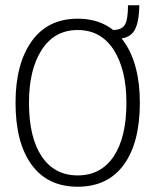

<svg xmlns="http://www.w3.org/2000/svg" viewBox="-20 -698 590 729"><path d="M275 11Q161 11 100 -72.5Q39 -156 39 -308Q39 -455 100 -541Q161 -627 275 -627Q389 -627 450 -541Q511 -455 511 -308Q511 -156 450 -72.5Q389 11 275 11ZM275 -32Q363 -32 411.5 -104Q460 -176 460 -308Q460 -434 411.5 -509Q363 -584 275 -584Q187 -584 138.5 -509Q90 -434 90 -308Q90 -176 138.5 -104Q187 -32 275 -32ZM414 -550 408 -584Q441 -584 453.5 -603Q466 -622 466 -678H509Q508 -607 487.5 -578Q467 -549 414 -550Z"/></svg>

Font: Inconsolata SemiExpanded Light
Style: Regular
Weight: 300
Width: 6
Monospace: yes
Designer: Raph Levien, Cyreal, Brenton Simpson
Foundry: Raph Levien, Cyreal, Google
Version: Version 3.001; ttfautohint (v1.8.2.53-6de2)